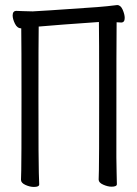

<svg xmlns="http://www.w3.org/2000/svg" viewBox="-20 -728 540 759"><path d="M114 11Q98 11 80.5 3Q63 -5 63 -17Q63 -29 64 -55Q65 -81 65 -351Q65 -547 64 -616Q64 -616 64 -616Q48 -616 39 -634.5Q30 -653 30 -667Q30 -685 45 -685Q52 -685 70.5 -684Q89 -683 109 -683Q123 -683 365 -700Q404 -703 443 -708Q457 -708 465 -689.5Q473 -671 473 -657Q473 -639 459 -639Q449 -640 441 -640Q440 -613 440 -106Q440 -75 441 -46Q442 -17 442 0Q442 10 421 10Q406 10 388 2Q370 -6 370 -18Q370 -30 371 -56Q372 -82 372 -352Q372 -592 371 -641Q211 -630 133 -623Q132 -566 132 -344Q132 -74 133.5 -45Q135 -16 135 1Q135 11 114 11Z"/></svg>

Font: LXGW WenKai Mono Lite
Style: Regular
Weight: 400
Monospace: yes
Designer: LXGW / Fontworks Inc.
Foundry: LXGW / Fontworks Inc.
Version: Version 1.520; June 14, 2025